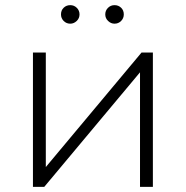

<svg xmlns="http://www.w3.org/2000/svg" viewBox="-20 -726 722 746"><path d="M108 -522H158V-77L530 -522H574V0H524V-445L152 0H108ZM389 -670Q389 -685 399.5 -695.5Q410 -706 425 -706Q440 -706 450.5 -696Q461 -686 461 -670Q461 -655 450.5 -644.5Q440 -634 425 -634Q411 -634 400 -644.5Q389 -655 389 -670ZM217 -670Q217 -686 227.5 -696Q238 -706 253 -706Q268 -706 278.5 -695.5Q289 -685 289 -670Q289 -655 278 -644.5Q267 -634 253 -634Q238 -634 227.5 -644.5Q217 -655 217 -670Z"/></svg>

Font: Goldbeck Next Light
Style: Regular
Weight: 300
Designer: Julieta Ulanovsky
Foundry: Julieta Ulanovsky
Version: Version 7.200